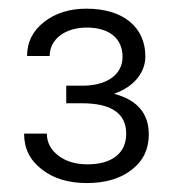

<svg xmlns="http://www.w3.org/2000/svg" viewBox="-20 -735 401 436"><path d="M130.4 -500.5H166C232.9 -500.5 266.6 -477.5 266.6 -431.2C266.6 -388.2 235.4 -361.8 178.7 -361.8C151.4 -361.8 129.4 -368.7 112.3 -381.8C95.2 -395 86.4 -411.6 86.4 -431.6H34.7C34.7 -397.9 47.9 -371.1 74.7 -350.6C101.1 -329.6 135.3 -319.3 177.2 -319.3C219.7 -319.3 253.4 -329.6 279.3 -349.6C305.2 -369.6 317.9 -396.5 317.9 -429.7C317.9 -477.5 291.5 -508.3 238.8 -522C284.2 -537.6 310.1 -570.3 310.1 -606.9C310.1 -673.3 259.8 -715.3 176.3 -715.3C137.7 -715.3 105.5 -705.1 80.1 -685.1C54.2 -665 41.5 -639.2 41.5 -607.9H92.8C92.8 -645.5 127.4 -672.4 176.8 -672.4C229.5 -672.4 258.3 -646.5 258.3 -606C258.3 -566.9 225.1 -542 172.4 -540.5H130.4Z"/></svg>

Font: Shabnam Thin
Style: Regular
Weight: 100
Foundry: DejaVu fonts team - Redesigned by Saber Rastikerdar - Based on Vazir font
Version: Version 5.0.1